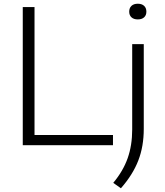

<svg xmlns="http://www.w3.org/2000/svg" viewBox="-20 -778 882 1029"><path d="M102 0V-740H165V-54.5H585.5V0ZM587 202Q640 138.5 664.2 69.8Q688.5 1 688.5 -84V-541.5H750.5V-87Q750.5 6.5 721.2 82.2Q692 158 628 231ZM672.5 -715.5Q672.5 -735.5 684.8 -746.8Q697 -758 718.5 -758Q740 -758 752.2 -746.8Q764.5 -735.5 764.5 -715.5Q764.5 -696 752.2 -685Q740 -674 718.5 -674Q697 -674 684.8 -685Q672.5 -696 672.5 -715.5Z"/></svg>

Font: Encode Sans Expanded Light
Style: Regular
Weight: 300
Width: 7
Designer: Multiple Designers
Foundry: Impallari Type
Version: Version 2.000